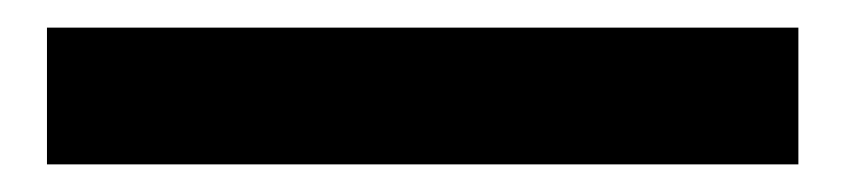

<svg xmlns="http://www.w3.org/2000/svg" viewBox="-20 44 612 139"><path d="M14 64H558V163H14Z"/></svg>

Font: Merged Yaku Han JP Black
Style: Regular
Weight: 900
Designer: Ryoko NISHIZUKA 西塚涼子 (kana, bopomofo & ideographs); Paul D. Hunt (Latin, Greek & Cyrillic); Sandoll Communications 산돌커뮤니
Foundry: Adobe
Version: Version 2.004